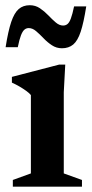

<svg xmlns="http://www.w3.org/2000/svg" viewBox="-20 -698 344 718"><path d="M224 -456.5 218.5 -353V-49.5L286.5 -25V0H28V-25L95.5 -49.5V-342.5Q89.5 -350 78 -358.2Q66.5 -366.5 52.8 -374.5Q39 -382.5 24.5 -389V-410.5L201.5 -456.5ZM302.5 -674Q293 -613.5 281.8 -579.5Q270.5 -545.5 253.8 -531.5Q237 -517.5 211.5 -517.5Q191 -517.5 174 -528.8Q157 -540 142.8 -555Q128.5 -570 115 -581.5Q101.5 -593 87.5 -593Q78.5 -593 71.5 -587.2Q64.5 -581.5 58.5 -566.2Q52.5 -551 46.5 -521.5H1Q10.5 -582 22 -616Q33.5 -650 50 -664.2Q66.5 -678.5 91.5 -678.5Q112.5 -678.5 129.5 -667Q146.5 -655.5 160.8 -640.5Q175 -625.5 188.5 -614Q202 -602.5 216 -602.5Q225.5 -602.5 232.5 -608.2Q239.5 -614 245.2 -629.5Q251 -645 257 -674Z"/></svg>

Font: Newsreader 16pt 16pt SemiBold
Style: Regular
Weight: 600
Version: Version 1.003